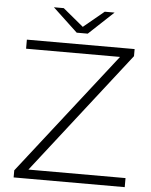

<svg xmlns="http://www.w3.org/2000/svg" viewBox="-59 -923 763 971"><g transform="rotate(5 323.0 -437.5)"><path d="M483 -875C483 -875 357 -757 357 -757C357 -757 301 -757 301 -757C301 -757 175 -875 175 -875C175 -875 225 -875 225 -875C225 -875 329 -789 329 -789C329 -789 433 -875 433 -875C433 -875 483 -875 483 -875ZM600 -664C600 -664 118 -46 118 -46C118 -46 611 -46 611 -46C611 -46 611 0 611 0C611 0 47 0 47 0C47 0 47 -36 47 -36C47 -36 530 -654 530 -654C530 -654 53 -654 53 -654C53 -654 53 -700 53 -700C53 -700 600 -700 600 -700C600 -700 600 -664 600 -664Z"/></g></svg>

Font: TamingNoise
Style: Regular
Weight: 500
Designer: Julieta Ulanovsky
Foundry: Julieta Ulanovsky
Version: ""